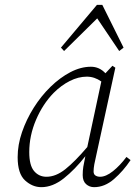

<svg xmlns="http://www.w3.org/2000/svg" viewBox="-20 -761 560 794"><path d="M101 -132Q101 -77 121 -53.5Q141 -30 172 -30Q211 -30 250.5 -61.5Q290 -93 341 -153L399 -424Q371 -444 339 -444Q304 -444 268.5 -426Q233 -408 202 -377Q157 -331 129 -265.5Q101 -200 101 -132ZM369 13Q350 13 336 0.5Q322 -12 322 -37Q322 -56 324.5 -71.5Q327 -87 332 -110L333 -115Q290 -60 244 -23.5Q198 13 151 13Q114 13 83.5 -15Q53 -43 53 -111Q53 -162 71 -214.5Q89 -267 119.5 -315.5Q150 -364 189 -402Q228 -440 271 -462.5Q314 -485 356 -485Q391 -485 416 -458L445 -489L457 -481L377 -114Q373 -98 370 -81.5Q367 -65 367 -52Q367 -40 375 -35Q383 -30 394 -30Q418 -30 447 -53Q476 -76 503 -112L520 -99Q490 -54 451.5 -20.5Q413 13 369 13ZM473 -550 382 -685 245 -550 232 -564 381 -741H403L491 -564Z"/></svg>

Font: Source Serif Pro Light
Style: Italic
Weight: 300
Italic angle: -12°
Designer: Frank Grießhammer
Foundry: Adobe Systems Incorporated
Version: Version 3.001;hotconv 1.0.111;makeotfexe 2.5.65597